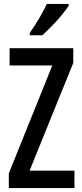

<svg xmlns="http://www.w3.org/2000/svg" viewBox="-20 -960 421 980"><path d="M360 0H25V-75L247 -626H29V-714H354V-639L131 -89H360ZM331 -931Q318 -911 294.5 -882.5Q271 -854 244 -826.5Q217 -799 196 -780H132V-792Q160 -832 181.5 -869Q203 -906 219 -940H331Z"/></svg>

Font: Noto Sans Ethiopic ExtraCondensed Medium
Style: Regular
Weight: 500
Width: 2
Designer: Monotype Design Team
Foundry: Monotype Imaging Inc.
Version: Version 2.102; ttfautohint (v1.8.4.7-5d5b)